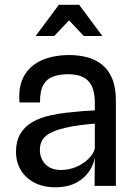

<svg xmlns="http://www.w3.org/2000/svg" viewBox="-20 -790 590 816"><path d="M216 6Q164 6 126.2 -13.8Q88.5 -33.5 68.2 -67.5Q48 -101.5 48 -144.5Q48 -189 65.5 -219.8Q83 -250.5 116 -270.2Q149 -290 196 -300Q227 -307 261.8 -311Q296.5 -315 328.5 -317.5Q360.5 -320 383 -321V-351.5Q383 -417 355.5 -445.8Q328 -474.5 270 -474.5Q234 -474.5 206.8 -465Q179.5 -455.5 164.5 -429.8Q149.5 -404 150 -354.5H63Q57 -422 82 -466.8Q107 -511.5 157 -533.8Q207 -556 275.5 -556Q314.5 -556 350 -546.8Q385.5 -537.5 413 -515.8Q440.5 -494 456.5 -456.5Q472.5 -419 472.5 -362.5V0H382L383 -118.5Q370.5 -62 326.8 -28Q283 6 216 6ZM237.5 -67.5Q274 -67.5 304.8 -81Q335.5 -94.5 356.5 -115.5Q377.5 -136.5 383 -158.5V-264.5Q354 -262.5 318.5 -257.8Q283 -253 256 -246.5Q202 -234 175.8 -213Q149.5 -192 149.5 -152.5Q149.5 -129 159.8 -109.8Q170 -90.5 189.5 -79.2Q209 -68 237.5 -67.5ZM131.5 -637 230 -769.5H316.5L415 -637H336L273.5 -703.5L210.5 -637Z"/></svg>

Font: Spline Sans
Style: Regular
Weight: 400
Designer: Eben Sorkin, Mirko Velimirovic
Foundry: Sorkin Type
Version: Version 1.001